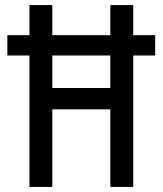

<svg xmlns="http://www.w3.org/2000/svg" viewBox="-20 -736 640 756"><path d="M414.5 0V-716H504.5V0ZM96 0V-716H186V0ZM140.5 -305.5V-389.5H460.5V-305.5ZM9 -517.5V-597.5H591V-517.5Z"/></svg>

Font: Google Sans Code
Style: Regular
Weight: 400
Monospace: yes
Designer: Google Sans Code Authors
Foundry: Google LLC
Version: Version 6.000